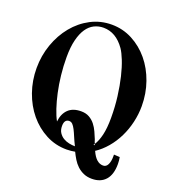

<svg xmlns="http://www.w3.org/2000/svg" viewBox="-155 -891 992 1107"><g transform="rotate(20 341.5 -337.5)"><path d="M341 -775Q409 -775 468 -744Q527 -713 570.5 -660.5Q614 -608 638.5 -538.5Q663 -469 663 -392Q663 -342 651.5 -292.5Q640 -243 618.5 -199Q597 -155 566 -118.5Q535 -82 497 -57H499Q527 6 570 6Q589 6 598.5 -13.5Q608 -33 608 -62V-75L644 -73Q648 -53 648 -31Q648 33 618.5 66.5Q589 100 535 100Q506 100 483.5 90Q461 80 444 64Q427 48 414.5 27.5Q402 7 392 -14Q380 -12 367.5 -10.5Q355 -9 341 -9Q272 -9 213 -40Q154 -71 110.5 -123.5Q67 -176 42.5 -245.5Q18 -315 18 -392Q18 -468 42.5 -537.5Q67 -607 110.5 -660Q154 -713 213 -744Q272 -775 341 -775ZM486 -88Q485 -90 484.5 -91.5Q484 -93 483 -95Q481 -93 480 -91.5Q479 -90 477 -88ZM474 -120Q476 -112 478.5 -106Q481 -100 483 -95Q500 -121 510 -163Q520 -205 520 -268Q520 -336 512 -398.5Q504 -461 491.5 -513Q479 -565 463.5 -604Q448 -643 433 -665Q379 -742 302 -742Q272 -742 245.5 -729Q219 -716 200 -688Q181 -660 170 -616Q159 -572 159 -510Q159 -454 165 -400Q171 -346 181.5 -298Q192 -250 205.5 -209.5Q219 -169 234 -142Q239 -190 267 -217.5Q295 -245 346 -245Q375 -245 396 -233Q417 -221 431.5 -202.5Q446 -184 456 -162Q466 -140 474 -120ZM299 -169Q270 -168 270 -128Q270 -103 281 -86.5Q292 -70 308 -60.5Q324 -51 343 -47Q362 -43 379 -43H380Q366 -71 356.5 -94Q347 -117 338.5 -133.5Q330 -150 321 -159.5Q312 -169 299 -169Z"/></g></svg>

Font: CatShop
Style: Regular
Weight: 400
Designer: Peter Wiegel
Foundry: Peter Wiegel
Version: Version 1.000 2009 initial release